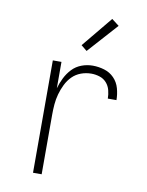

<svg xmlns="http://www.w3.org/2000/svg" viewBox="-85 -814 669 875"><g transform="rotate(10 250.0 -376.5)"><path d="M129 0V-520H169V-398Q176 -423 188 -447Q200 -471 218 -490Q236 -509 261 -518.5Q286 -528 313 -528Q340 -528 366.5 -520Q393 -512 412 -492.5Q431 -473 438.5 -446Q446 -419 446 -392H406Q406 -411 401 -430.5Q396 -450 383 -464.5Q370 -479 351 -485Q332 -491 313 -491Q288 -491 265 -482.5Q242 -474 225 -457Q208 -440 197 -417.5Q186 -395 179.5 -371.5Q173 -348 171 -324Q169 -300 169 -276V0ZM273 -589 246 -611 363 -753 397 -727Z"/></g></svg>

Font: Iosevka SS04 Extralight
Style: Regular
Weight: 200
Monospace: yes
Designer: Belleve Invis
Foundry: Belleve Invis
Version: Version 19.0.0; ttfautohint (v1.8.4)